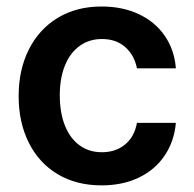

<svg xmlns="http://www.w3.org/2000/svg" viewBox="-20 -557 593 588"><path d="M37.1 -262.7Q37.1 -343.3 68.4 -405.5Q99.6 -467.8 157 -502.4Q214.4 -537.1 291 -537.1Q355 -537.1 405 -513.7Q455.1 -490.2 484.6 -447.3Q514.2 -404.3 518.6 -347.7H399.4Q391.6 -387.7 363.8 -412.6Q335.9 -437.5 292 -437.5Q253.4 -437.5 224.4 -416.7Q195.3 -396 179.2 -357.2Q163.1 -318.4 163.1 -265.6Q163.1 -211.4 179 -172.1Q194.8 -132.8 223.9 -111.8Q252.9 -90.8 292 -90.8Q334 -90.8 362.8 -114.3Q391.6 -137.7 399.4 -180.7H518.6Q513.7 -124.5 484.6 -81.1Q455.6 -37.6 405.8 -13.4Q356 10.7 291 10.7Q213.4 10.7 156 -23.9Q98.6 -58.6 67.9 -120.6Q37.1 -182.6 37.1 -262.7Z"/></svg>

Font: Pretendard Std SemiBold
Style: Regular
Weight: 600
Designer: Base glyphs from Inter by Rasmus Andersson; Hangeul glyphs from Noto Sans CJK(Source Han Sans) by Jang Soo-young and Kan
Foundry: Kil Hyung-jin
Version: Version 1.309